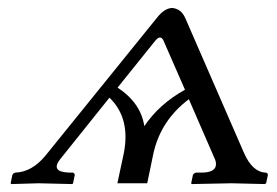

<svg xmlns="http://www.w3.org/2000/svg" viewBox="-20 -462 698 484"><path d="M276.4 -241.2Q335 -202.6 343.8 -144Q381.3 -199.7 446.3 -235.8L391.6 -360.8Q384.3 -374 372.6 -360.8ZM275.9 0 292 -75.2Q309.6 -164.1 255.9 -215.8L130.4 -59.1Q107.4 -27.8 155.8 -26.9H163.6Q168 -25.4 168.5 -21L164.1 0L162.6 2Q162.1 2 77.1 0Q77.1 0 8.8 2L6.8 0L11.2 -21Q13.7 -25.9 18.6 -26.9Q60.5 -28.3 94.7 -69.8L375.5 -417Q394.5 -441.4 414.1 -441.9Q436.5 -439.9 446.8 -417L595.2 -76.2Q616.7 -27.8 649.9 -26.9Q655.8 -25.4 655.3 -21L650.9 0L647.5 2Q646.5 2 564 0Q564 0 463.4 2L461.9 0L466.3 -21Q468.8 -25.9 474.6 -26.9H487.8Q526.4 -26.9 524.4 -50.8Q523.9 -55.2 522.5 -59.1L456.1 -211.9Q385.3 -158.7 366.7 -75.2L351.1 0Z"/></svg>

Font: Linux Libertine Display Slanted O
Style: Slanted
Weight: 400
Designer: Philipp H. Poll
Foundry: Philipp H. Poll
Version: Version 5.0.9